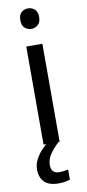

<svg xmlns="http://www.w3.org/2000/svg" viewBox="-104 -775 467 1034"><g transform="rotate(-10 129.0 -258.5)"><path d="M130 -737Q150 -737 165.5 -723.5Q181 -710 181 -681Q181 -653 165.5 -639Q150 -625 130 -625Q108 -625 93 -639Q78 -653 78 -681Q78 -710 93 -723.5Q108 -737 130 -737ZM173 -536V0H85V-536ZM99 116Q99 161 144 161Q161 161 172.5 158.5Q184 156 192 155V211Q178 215 164 217.5Q150 220 130 220Q77 220 52 195Q27 170 27 126Q27 97 41.5 70Q56 43 77.5 21Q99 -1 119 -15L167 0Q133 32 116 58.5Q99 85 99 116Z"/></g></svg>

Font: Noto Sans Grantha
Style: Regular
Weight: 400
Designer: Monotype Design Team
Foundry: Monotype Imaging Inc.
Version: Version 2.003; ttfautohint (v1.8.4.7-5d5b)